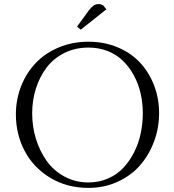

<svg xmlns="http://www.w3.org/2000/svg" viewBox="-20 -916 856 944"><path d="M58.1 -354Q58.1 -427.2 84 -492.7Q109.9 -558.1 156 -606.4Q202.1 -654.8 269.3 -682.9Q336.4 -710.9 415 -710.9Q493.2 -710.9 559.1 -683.1Q625 -655.3 669.2 -607.4Q713.4 -559.6 737.8 -495.6Q762.2 -431.6 762.2 -359.9Q762.2 -286.6 737.3 -220Q712.4 -153.3 668.2 -102.8Q624 -52.2 558.1 -22.2Q492.2 7.8 415 7.8Q309.1 7.8 226.8 -42Q144.5 -91.8 101.3 -173.8Q58.1 -255.9 58.1 -354ZM138.2 -358.9Q138.2 -293.5 156.7 -233.2Q175.3 -172.9 209.5 -124.8Q243.7 -76.7 297.1 -47.9Q350.6 -19 415 -19Q466.3 -19 510.5 -38.1Q554.7 -57.1 585.7 -90.1Q616.7 -123 638.9 -166.5Q661.1 -210 671.6 -259Q682.1 -308.1 682.1 -359.9Q682.1 -409.7 671.4 -456.5Q660.6 -503.4 638.7 -544.4Q616.7 -585.4 585.4 -616.2Q554.2 -647 510.5 -664.6Q466.8 -682.1 415 -682.1Q349.6 -682.1 296.1 -655.3Q242.7 -628.4 208.7 -583.3Q174.8 -538.1 156.5 -480.5Q138.2 -422.9 138.2 -358.9ZM358.9 -785.2 416 -863.8Q430.7 -882.3 440.9 -889.2Q451.2 -896 465.8 -896Q471.2 -896 476.8 -894.3Q482.4 -892.6 485.4 -890.6L487.8 -889.2L502.9 -870.1L377 -770Z"/></svg>

Font: Dehuti Alt
Style: Book
Weight: 400
Version: Version 1.2